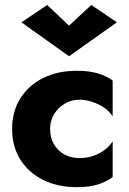

<svg xmlns="http://www.w3.org/2000/svg" viewBox="-20 -762 533 792"><path d="M186.7 -230Q186.7 -264.5 203.1 -291.1Q219.5 -317.7 246.7 -334.2Q273.8 -350.7 307.7 -350.7Q332.8 -350.7 358.9 -342.3Q385 -334 407.7 -319.2Q430.3 -304.5 444.7 -282V-429.8Q420.7 -447.7 385 -458.8Q349.3 -470 296.5 -470Q218.8 -470 158.9 -440.6Q99 -411.2 64.5 -357.2Q30 -303.2 30 -230Q30 -156.7 64.5 -102.7Q99 -48.8 158.9 -19.4Q218.8 10 296.5 10Q349.3 10 385 -1.5Q420.7 -13 444.7 -31.8V-179Q430.3 -157 408.8 -141.5Q387.3 -126 361.7 -118Q336 -110 307.7 -110Q273.8 -110 246.7 -124.3Q219.5 -138.7 203.1 -165.9Q186.7 -193.2 186.7 -230ZM264.8 -656.2 174.7 -741.5 68.3 -670 264.8 -530 462.3 -670 356.5 -741.5Z"/></svg>

Font: Jost* Book
Style: Regular
Weight: 400
Version: Version 3.000